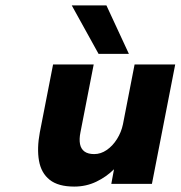

<svg xmlns="http://www.w3.org/2000/svg" viewBox="-20 -679 667 709"><path d="M254 10Q195 10 163.5 -15Q132 -40 124 -85.5Q116 -131 127 -190L176 -441H326L277 -190Q272 -165 275.5 -147Q279 -129 292 -119.5Q305 -110 328 -110Q352 -110 374 -125Q396 -140 412 -165.5Q428 -191 434 -220L477 -441H627L541 0H391L401 -54Q373 -26 335.5 -8Q298 10 254 10ZM344 -480 245 -659H373L456 -480Z"/></svg>

Font: Teachers
Style: Italic
Weight: 400
Italic angle: -11°
Designer: Alfredo Marco Pradil, Chank Diesel
Version: Version 1.001